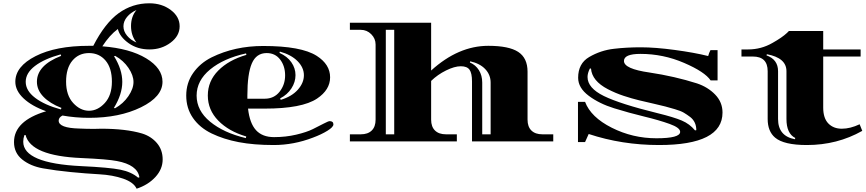

<svg xmlns="http://www.w3.org/2000/svg" viewBox="-20 -858 5252 1165"><path d="M552 -76 594 -77Q744 -77 842 -48Q897 -31 932 10Q967 51 967 109.5Q967 168 923 216Q879 264 809 287Q791 248 727.5 226Q664 204 582.5 199.5Q501 195 409 186Q317 177 241 163.5Q165 150 115 110Q65 70 65 4Q65 -125 260 -183Q173 -214 123 -261Q73 -308 73 -362Q73 -455 196 -517.5Q319 -580 520 -580H546Q617 -718 700 -778Q783 -838 886 -838Q962 -838 1016 -797.5Q1070 -757 1070 -698.5Q1070 -640 1015 -599Q960 -558 887 -558Q814 -558 760.5 -596Q707 -634 695 -682Q645 -645 601 -577Q768 -564 867 -504Q966 -444 966 -362Q966 -271 835.5 -207Q705 -143 520 -143Q437 -143 359 -157Q336 -145 336 -126Q336 -81 462 -78Q503 -76 552 -76ZM620.5 -490.5Q582 -536 520 -536Q458 -536 419.5 -490.5Q381 -445 381 -362.5Q381 -280 424 -233Q467 -186 520 -186Q573 -186 616 -233Q659 -280 659 -362.5Q659 -445 620.5 -490.5ZM121 2Q121 133 473 150Q643 158 710 171.5Q777 185 818 220L826 218Q814 142 689 119Q633 108 475 101Q167 88 135 -39L128 -38Q121 -18 121 2ZM204 -362Q204 -462 351 -519L348 -528Q249 -501 192.5 -458Q136 -415 136 -361.5Q136 -308 193 -264.5Q250 -221 349 -194L353 -203Q283 -230 243.5 -271Q204 -312 204 -362ZM671 -203 678 -201Q728 -229 759 -274.5Q790 -320 790 -360.5Q790 -401 759.5 -446Q729 -491 679 -519L672 -517Q722 -436 722 -361Q722 -286 671 -203ZM808 -600Q775 -642 775 -700Q775 -758 808 -797Q773 -782 751 -755.5Q729 -729 729 -698.5Q729 -668 751 -641.5Q773 -615 808 -600Z M1586 -199H1485Q1495 -110 1533.5 -68Q1572 -26 1643 -26Q1714 -26 1777.5 -41Q1841 -56 1878 -74.5Q1915 -93 1944 -108Q1973 -123 1980 -123Q2003 -123 2003 -103Q2003 -87 1966.5 -64.5Q1930 -42 1879 -23Q1762 22 1641 22Q1520 22 1428.5 4.5Q1337 -13 1264.5 -48Q1192 -83 1151 -142Q1110 -201 1110 -278Q1110 -355 1152 -415Q1194 -475 1264 -510Q1404 -579 1577 -579Q1808 -579 1902 -519Q1983 -467 1983 -389Q1983 -313 1904 -260Q1813 -199 1586 -199ZM1598 -536Q1535 -536 1508 -473Q1481 -410 1481 -279V-259H1586Q1643 -259 1676.5 -301.5Q1710 -344 1710 -400.5Q1710 -457 1680 -496.5Q1650 -536 1598 -536ZM1475 -525 1473 -534Q1337 -504 1255 -436.5Q1173 -369 1173 -278Q1173 -187 1255 -119.5Q1337 -52 1472 -20L1474 -30Q1368 -61 1304.5 -126Q1241 -191 1241 -278.5Q1241 -366 1304.5 -430Q1368 -494 1475 -525ZM1680 -261 1683 -252Q1750 -272 1787 -313.5Q1824 -355 1824 -401.5Q1824 -448 1785.5 -487Q1747 -526 1678 -545L1676 -537Q1723 -516 1748 -480Q1773 -444 1773 -402Q1773 -360 1748.5 -322Q1724 -284 1680 -261Z M2372 -43V-677H2321V-43ZM2596 -720V-430Q2761 -580 2943 -580Q3068 -580 3124.5 -543Q3181 -506 3181 -423V-132Q3181 -89 3204.5 -66Q3228 -43 3271 -43H3337V0H2844V-364Q2844 -414 2829 -435Q2814 -456 2776 -456Q2738 -456 2686.5 -430.5Q2635 -405 2596 -367V-132Q2596 -89 2619.5 -66Q2643 -43 2686 -43H2752V0H2103V-43H2169Q2212 -43 2235.5 -66Q2259 -89 2259 -132V-588Q2259 -624 2232.5 -650.5Q2206 -677 2169 -677H2103V-720ZM2906 -357V-43H2957V-357Q2957 -404 2924.5 -438.5Q2892 -473 2833 -486L2831 -479Q2866 -464 2886 -432Q2906 -400 2906 -357Z M4277 -518Q4282 -537 4291 -554H4334V-370H4292Q4257 -422 4130.5 -476.5Q4004 -531 3866 -531Q3766 -531 3766 -488Q3766 -440 3921 -418Q4074 -395 4209 -352Q4275 -330 4319.5 -284Q4364 -238 4364 -175Q4364 22 3979 22Q3754 22 3552 -45L3530 4H3487V-240H3530Q3565 -147 3692 -83Q3819 -19 3963 -19Q4107 -19 4107 -58Q4107 -83 4043 -106Q3979 -129 3888 -151Q3797 -173 3706.5 -201Q3616 -229 3552 -277Q3488 -325 3488 -386Q3488 -473 3555 -512Q3625 -553 3706 -562Q3782 -571 3868.5 -571Q3955 -571 4074 -555Q4193 -539 4277 -518ZM3545 -391Q3545 -324 3644 -275.5Q3743 -227 3971 -171Q4069 -147 4117 -126.5Q4165 -106 4197 -67L4205 -68Q4205 -119 4168 -148Q4148 -163 4129.5 -174Q4111 -185 4075 -195.5Q4039 -206 4016.5 -212Q3994 -218 3947.5 -228.5Q3901 -239 3857.5 -249.5Q3814 -260 3764 -276.5Q3714 -293 3668 -317Q3572 -367 3566 -442H3559Q3545 -414 3545 -391Z M4876 22Q4736 22 4683 -23Q4638 -61 4638 -136V-426Q4638 -515 4548 -515H4479V-558H4519Q4599 -558 4668 -598Q4725 -630 4755 -658L4767 -670H4975V-558H5202V-515H4975V-205Q4975 -141 5006 -109Q5037 -77 5088 -77Q5139 -77 5196 -104L5212 -64Q5060 22 4876 22ZM4701 -426V-136Q4701 -32 4804 -13L4805 -21Q4752 -48 4752 -136V-426Q4752 -507 4633 -529L4631 -522Q4701 -497 4701 -426Z"/></svg>

Font: Diplomata
Style: Regular
Weight: 400
Width: 7
Designer: Eduardo Rodriguez Tunni
Foundry: Eduardo Rodriguez Tunni
Version: Version 1.001